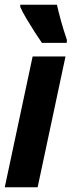

<svg xmlns="http://www.w3.org/2000/svg" viewBox="-29 -786 301 806"><path d="M-9 0 108 -549H246L129 0ZM147 -606Q135 -623 117 -651Q99 -679 81.5 -708.5Q64 -738 56 -757V-766H210Q217 -735 227 -698.5Q237 -662 252 -618L251 -606Z"/></svg>

Font: Noto Sans ExtraCondensed ExtraBold
Style: Italic
Weight: 800
Width: 2
Italic angle: -12°
Designer: Monotype Design Team
Foundry: Monotype Imaging Inc.
Version: Version 2.013; ttfautohint (v1.8.4.7-5d5b)